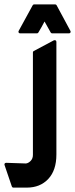

<svg xmlns="http://www.w3.org/2000/svg" viewBox="-110 -688 342 875"><path d="M147 16Q147 88 110 127.5Q73 167 12 167H-49Q-54 167 -56 162L-89 65Q-91 60 -88.5 57Q-86 54 -82 54L8 57Q19 56 29.5 45.5Q40 35 40 18V-449Q40 -453 43 -455L135 -504Q140 -506 143.5 -504Q147 -502 147 -497ZM211 -547Q213 -543 211 -539.5Q209 -536 204 -536H128Q123 -536 121 -540L93 -590Q86 -576 79.5 -565Q73 -554 65 -540Q63 -536 58 -536H-18Q-23 -536 -25 -539.5Q-27 -543 -25 -547L39 -664Q41 -668 46 -668H141Q146 -668 148 -664Z"/></svg>

Font: RonaldsonGothic
Style: Regular
Weight: 400
Designer: Mr. Robertson for MacKellar, Smiths & Jordan Co. Philadelphia
Foundry: CAT-Fonts Peter Wiegel
Version: Version 1.000